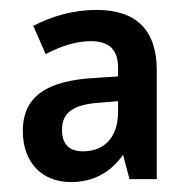

<svg xmlns="http://www.w3.org/2000/svg" viewBox="-20 -742 383 387"><path d="M175 -722C126 -722 85 -709 47 -690L72 -633C103 -649 133 -659 163 -659C199 -659 218 -643 218 -605V-588L173 -585C79 -580 26 -551 26 -478C26 -415 64 -375 123 -375C170 -375 204 -396 228 -430L241 -381H296V-600C296 -680 256 -722 175 -722ZM218 -538V-517C218 -468 193 -437 147 -437C121 -437 105 -450 105 -480C105 -512 123 -531 180 -535Z"/></svg>

Font: Noto Sans UI SemiCondensed Medium
Style: Regular
Weight: 500
Width: 4
Designer: Monotype Design Team
Foundry: Monotype Imaging Inc.
Version: Version 1.901